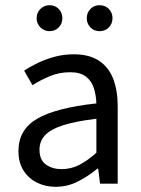

<svg xmlns="http://www.w3.org/2000/svg" viewBox="-20 -707 544 739"><path d="M194 12Q154 12 121.5 -4.5Q89 -21 70 -51.5Q51 -82 51 -126Q51 -208 123 -250Q195 -292 351 -309Q350 -339 341.5 -367Q333 -395 311 -412Q289 -429 250 -429Q208 -429 171 -413.5Q134 -398 105 -379L73 -435Q95 -450 125 -464.5Q155 -479 190 -488.5Q225 -498 264 -498Q323 -498 360.5 -473.5Q398 -449 415.5 -404Q433 -359 433 -298V0H365L358 -58H355Q320 -29 280 -8.5Q240 12 194 12ZM217 -56Q253 -56 284.5 -72Q316 -88 351 -119V-250Q269 -240 221.5 -224.5Q174 -209 153 -186Q132 -163 132 -131Q132 -91 157 -73.5Q182 -56 217 -56ZM171 -587Q150 -587 135.5 -601.5Q121 -616 121 -637Q121 -658 135.5 -672.5Q150 -687 171 -687Q192 -687 206 -672.5Q220 -658 220 -637Q220 -616 206 -601.5Q192 -587 171 -587ZM363 -587Q342 -587 328 -601.5Q314 -616 314 -637Q314 -658 328 -672.5Q342 -687 363 -687Q385 -687 399 -672.5Q413 -658 413 -637Q413 -616 399 -601.5Q385 -587 363 -587Z"/></svg>

Font: Source Sans 3 ExtraLight
Style: Regular
Weight: 400
Version: Version 3.052;hotconv 1.1.0;makeotfexe 2.6.0